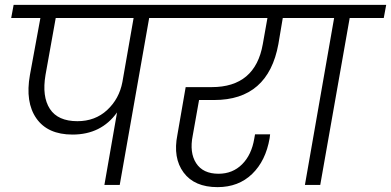

<svg xmlns="http://www.w3.org/2000/svg" viewBox="-20 -760 1607 789"><path d="M298 -262Q371 -262 420.5 -308Q470 -354 483 -423L529 -686H209L167 -452Q152 -363 185 -312.5Q218 -262 298 -262ZM26 -686 36 -740H743L733 -686H593L472 0H409L461 -298Q396 -207 278 -207Q176 -207 129.5 -273.5Q83 -340 103 -452L146 -686Z M676 -686 686 -740H1280L1271 -686H1142L1124 -579Q1082 -349 860 -349H798L772 -203Q758 -133 786 -89.5Q814 -46 878 -46Q936 -46 975 -85Q1014 -124 1025 -191L1028 -208H1090Q1088 -194 1088 -192Q1072 -99 1016 -45Q960 9 874 9Q779 9 734.5 -51Q690 -111 709 -206L743 -402H850Q1029 -402 1060 -579L1079 -686Z M1233 0 1353 -686H1212L1222 -740H1567L1557 -686H1417L1296 0Z"/></svg>

Font: Poppins Light
Style: Italic
Weight: 300
Italic angle: -10°
Designer: Ninad Kale (Devanagari), Jonny Pinhorn (Latin)
Foundry: Indian Type Foundry
Version: Version 3.200;PS 1.000;hotconv 16.6.54;makeotf.lib2.5.65590